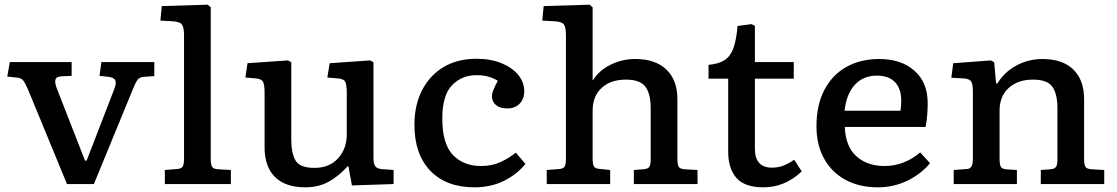

<svg xmlns="http://www.w3.org/2000/svg" viewBox="-20 -786 4770 820"><path d="M266 0 100 -403Q88 -431 79 -442.5Q70 -454 49 -455L11 -459L22 -521H286V-462L242 -460Q221 -459 217 -447Q213 -435 222 -410L343 -100H350L467 -403Q478 -430 472.5 -442.5Q467 -455 443 -458L405 -462L413 -521H639V-461L597 -458Q579 -457 570 -448Q561 -439 547 -404L381 0Z M684 0V-60L734 -64Q753 -65 759.5 -73.5Q766 -82 766 -111V-634Q766 -668 757.5 -680.5Q749 -693 720 -695L665 -698L671 -760L867 -766L880 -755V-108Q880 -84 885.5 -74Q891 -64 913 -63L966 -60V0Z M1283 14Q1199 14 1154.5 -30Q1110 -74 1110 -157V-389Q1110 -424 1103.5 -436.5Q1097 -449 1073 -451L1028 -455L1037 -516L1210 -528L1224 -520V-190Q1224 -131 1242.5 -100Q1261 -69 1323 -69Q1387 -69 1424 -110Q1461 -151 1461 -212V-389Q1461 -422 1455 -435.5Q1449 -449 1424 -451L1378 -455L1388 -516L1561 -528L1575 -520V-113Q1575 -88 1582 -77Q1589 -66 1609 -64L1661 -60V0L1483 6L1468 -76H1465Q1425 -32 1382 -9Q1339 14 1283 14Z M2006 14Q1886 14 1818 -56.5Q1750 -127 1750 -253Q1750 -338 1783 -401.5Q1816 -465 1875 -500Q1934 -535 2015 -535Q2075 -535 2121 -516.5Q2167 -498 2193 -466.5Q2219 -435 2219 -396Q2219 -364 2199.5 -343.5Q2180 -323 2147 -323Q2115 -323 2098 -337.5Q2081 -352 2081 -375Q2081 -386 2087 -401.5Q2093 -417 2106 -441Q2089 -452 2066.5 -458.5Q2044 -465 2015 -465Q1952 -465 1910.5 -422Q1869 -379 1869 -280Q1869 -171 1914.5 -124Q1960 -77 2034 -77Q2081 -77 2117 -93.5Q2153 -110 2183 -134L2224 -86Q2189 -42 2133 -14Q2077 14 2006 14Z M2315 0V-60L2367 -64Q2386 -65 2391.5 -75Q2397 -85 2397 -110V-634Q2397 -668 2389 -680.5Q2381 -693 2351 -695L2296 -698L2302 -760L2498 -766L2511 -755V-444H2513Q2538 -485 2587.5 -509.5Q2637 -534 2693 -534Q2779 -534 2826 -489Q2873 -444 2873 -363V-104Q2873 -88 2877.5 -76Q2882 -64 2906 -63L2959 -60V0H2687V-60L2726 -63Q2745 -64 2752 -72Q2759 -80 2759 -104V-325Q2759 -385 2736.5 -415.5Q2714 -446 2653 -446Q2588 -446 2549.5 -410.5Q2511 -375 2511 -313V-108Q2511 -86 2516.5 -76Q2522 -66 2538 -65L2586 -60V0Z M3240 14Q3160 14 3125 -26.5Q3090 -67 3090 -137V-450H3006V-509Q3050 -513 3075 -529.5Q3100 -546 3112.5 -581Q3125 -616 3130 -675L3189 -683L3204 -676V-521H3370V-450H3204V-151Q3204 -70 3277 -70Q3304 -70 3326.5 -79Q3349 -88 3372 -104L3404 -54Q3333 14 3240 14Z M3730 14Q3649 14 3590 -18.5Q3531 -51 3499 -109.5Q3467 -168 3467 -247Q3467 -337 3500.5 -401.5Q3534 -466 3594.5 -500Q3655 -534 3735 -534Q3829 -534 3885.5 -484Q3942 -434 3942 -346Q3942 -320 3940 -295Q3938 -270 3933 -244H3588Q3591 -161 3637 -119Q3683 -77 3758 -77Q3801 -77 3840 -92.5Q3879 -108 3910 -135L3952 -89Q3913 -42 3854.5 -14Q3796 14 3730 14ZM3587 -313H3826Q3829 -334 3829 -357Q3829 -407 3802.5 -435Q3776 -463 3725 -463Q3667 -463 3631 -424Q3595 -385 3587 -313Z M4053 0V-60L4107 -64Q4121 -64 4128 -73.5Q4135 -83 4135 -112V-394Q4135 -426 4128 -437.5Q4121 -449 4098 -451L4043 -454L4051 -516L4212 -528L4226 -520L4234 -430H4240Q4269 -478 4320.5 -506Q4372 -534 4432 -534Q4518 -534 4564 -489Q4610 -444 4610 -363V-104Q4610 -84 4615.5 -74Q4621 -64 4644 -63L4696 -60V0H4425V-60L4465 -63Q4482 -64 4489 -72Q4496 -80 4496 -104V-325Q4496 -385 4474.5 -415.5Q4453 -446 4392 -446Q4327 -446 4288 -410.5Q4249 -375 4249 -313V-108Q4249 -84 4254 -74.5Q4259 -65 4276 -63L4323 -60V0Z"/></svg>

Font: Literata 7pt Medium
Style: Regular
Weight: 500
Designer: Latin by Veronika Burian and Jose Scaglione. Greek by Irene Vlachou. Cyrillic by Vera Evstafieva.
Foundry: TypeTogether
Version: Version 3.002